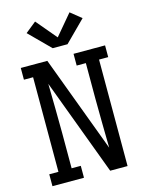

<svg xmlns="http://www.w3.org/2000/svg" viewBox="-141 -1067 883 1153"><g transform="rotate(-15 300.0 -491.0)"><path d="M38 0V-74H95V-662H38V-735H203L427 -135Q426 -211 424.5 -287.5Q423 -364 423 -441V-662H366V-735H562V-662H505V0H397L173 -600Q174 -524 175.5 -447.5Q177 -371 177 -294V-74H234V0ZM254 -800 126 -928 193 -982 300 -855 407 -982 474 -928 346 -800Z"/></g></svg>

Font: Iosevka Slab Extended
Style: Regular
Weight: 400
Width: 7
Monospace: yes
Designer: Belleve Invis
Foundry: Belleve Invis
Version: Version 11.1.1; ttfautohint (v1.8.3)